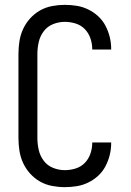

<svg xmlns="http://www.w3.org/2000/svg" viewBox="-20 -763 540 791"><path d="M247 8Q221 8 194.5 3Q168 -2 145 -15Q122 -28 104 -48Q86 -68 75 -92Q64 -116 60 -142.5Q56 -169 56 -195V-540Q56 -566 60 -592.5Q64 -619 75 -643Q86 -667 104 -687Q122 -707 145 -720Q168 -733 194.5 -738Q221 -743 247 -743Q272 -743 296.5 -739Q321 -735 343.5 -724Q366 -713 384.5 -696Q403 -679 414.5 -657Q426 -635 432 -611Q438 -587 438 -562Q438 -561 438 -560.5Q438 -560 438 -559H360Q360 -559 360 -559.5Q360 -560 360 -561Q360 -583 352.5 -605Q345 -627 329.5 -643Q314 -659 292 -666Q270 -673 247 -673Q222 -673 198.5 -663.5Q175 -654 160 -634Q145 -614 139.5 -589.5Q134 -565 134 -540V-195Q134 -170 139.5 -145.5Q145 -121 160 -101Q175 -81 198.5 -71.5Q222 -62 247 -62Q270 -62 292 -69Q314 -76 329.5 -92Q345 -108 352.5 -130Q360 -152 360 -174Q360 -175 360 -175.5Q360 -176 360 -176H438Q438 -175 438 -174.5Q438 -174 438 -173Q438 -148 432 -124Q426 -100 414.5 -78Q403 -56 384.5 -39Q366 -22 343.5 -11Q321 0 296.5 4Q272 8 247 8Z"/></svg>

Font: Zed Mono
Style: Regular
Weight: 400
Monospace: yes
Designer: Belleve Invis
Foundry: Belleve Invis
Version: Version 1.0.0; ttfautohint (v1.8.4)